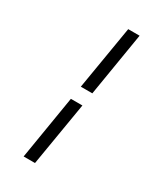

<svg xmlns="http://www.w3.org/2000/svg" viewBox="-235 -911 971 1141"><g transform="rotate(30 250.0 -340.0)"><path d="M218 -386 291 -823H369L297 -386ZM131 143 203 -294H282L209 143Z"/></g></svg>

Font: Iosevka Curly Slab Oblique
Style: Regular
Weight: 400
Italic angle: -9°
Monospace: yes
Designer: Belleve Invis
Foundry: Belleve Invis
Version: Version 11.1.0; ttfautohint (v1.8.3)